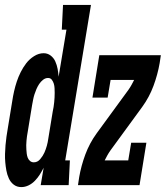

<svg xmlns="http://www.w3.org/2000/svg" viewBox="-40 -755 676 783"><path d="M47 8Q29 8 16 -2Q3 -12 -4 -27.5Q-11 -43 -14 -59.5Q-17 -76 -18.5 -93Q-20 -110 -19.5 -127.5Q-19 -145 -17.5 -163Q-16 -181 -13.5 -198.5Q-11 -216 -8 -233L10 -343Q13 -363 17.5 -383Q22 -403 28.5 -422.5Q35 -442 44.5 -461Q54 -480 67 -497Q80 -514 99 -526Q118 -538 138 -538Q154 -538 166.5 -528.5Q179 -519 185.5 -504.5Q192 -490 195 -474Q198 -458 199 -442L231 -634H212L217 -735H331L226 -101H245L240 0H126L138 -71Q131 -57 122.5 -43.5Q114 -30 102.5 -18Q91 -6 76.5 1Q62 8 47 8ZM98 -93Q113 -93 124 -106Q135 -119 141 -132.5Q147 -146 151 -160.5Q155 -175 157 -190L175 -300Q177 -309 178.5 -318.5Q180 -328 181 -338Q182 -348 182.5 -357.5Q183 -367 183 -376.5Q183 -386 182.5 -395.5Q182 -405 179.5 -413.5Q177 -422 171.5 -429.5Q166 -437 156 -437Q145 -437 135.5 -429.5Q126 -422 119.5 -412Q113 -402 108.5 -391.5Q104 -381 100.5 -370Q97 -359 95 -348Q93 -337 91 -327L73 -217Q71 -208 70 -199Q69 -190 68 -181Q67 -172 67 -163Q67 -154 67.5 -145.5Q68 -137 69 -128.5Q70 -120 73 -112Q76 -104 82.5 -98.5Q89 -93 98 -93ZM278 0 283 -33Q291 -79 308 -125Q325 -171 354 -211L484 -389Q491 -399 496.5 -409Q502 -419 507 -429H411L399 -357H337L365 -530H616L611 -497Q603 -451 586 -405Q569 -359 540 -319L410 -141Q403 -131 397.5 -121Q392 -111 387 -101H483L495 -173H557L529 0Z"/></svg>

Font: Iosevka Curly Slab ExObl
Style: Bold
Weight: 700
Width: 7
Italic angle: -9°
Monospace: yes
Designer: Belleve Invis
Foundry: Belleve Invis
Version: Version 11.0.0; ttfautohint (v1.8.3)